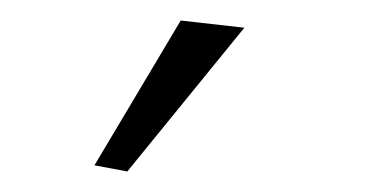

<svg xmlns="http://www.w3.org/2000/svg" viewBox="-20 -919 363 187"><path d="M72 -758 156 -899 218 -892 104 -752Z"/></svg>

Font: Athiti Light
Style: Regular
Weight: 300
Designer: CadsonDemak Team
Foundry: CadsonDemak
Version: Version 1.033